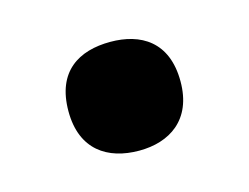

<svg xmlns="http://www.w3.org/2000/svg" viewBox="-41 -278 367 283"><g transform="rotate(-15 142.5 -136.0)"><path d="M143 -53C189 -53 228 -77 228 -136C228 -197 189 -219 143 -219C95 -219 57 -197 57 -136C57 -77 95 -53 143 -53Z"/></g></svg>

Font: Noto Sans Malayalam UI
Style: Bold
Weight: 700
Designer: Jelle Bosma - Monotype Design Team
Foundry: Monotype Imaging Inc.
Version: Version 2.104